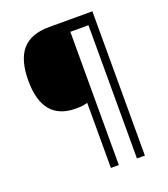

<svg xmlns="http://www.w3.org/2000/svg" viewBox="-158 -871 970 1109"><g transform="rotate(-20 327.5 -316.5)"><path d="M540 127H491.2V-691.9H379.9V127H331.1V-272.9Q300.8 -264.2 259.8 -264.2Q55.2 -264.2 55.2 -508.8Q55.2 -635.3 107.9 -697.5Q160.6 -759.8 274.9 -759.8H540Z"/></g></svg>

Font: Droid Sans TV
Style: Regular
Weight: 300
Version: Version 1.00